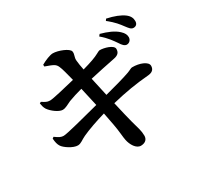

<svg xmlns="http://www.w3.org/2000/svg" viewBox="-177 -1031 1354 1305"><g transform="rotate(-30 500.0 -378.5)"><path d="M790 -627C805 -603 818 -589 835 -588C856 -588 871 -604 872 -625C872 -644 865 -661 843 -681C812 -710 766 -729 711 -744L700 -730C747 -691 771 -654 790 -627ZM883 -705C902 -680 913 -664 932 -664C953 -664 965 -677 965 -699C965 -722 956 -742 931 -761C903 -782 858 -800 801 -812L792 -799C844 -758 865 -729 883 -705ZM79 -287C81 -258 86 -238 96 -223C109 -201 168 -160 206 -161C231 -162 246 -179 278 -194C323 -215 399 -242 466 -261L485 -162C496 -106 498 -53 503 -33C511 9 539 56 576 55C613 54 629 33 629 7C629 -32 618 -60 602 -119C593 -154 579 -210 562 -286C674 -313 752 -326 858 -335C898 -339 906 -362 906 -382C906 -414 847 -438 788 -437C779 -437 769 -429 745 -420C701 -404 621 -382 544 -362L512 -507C570 -520 652 -538 710 -549C749 -556 759 -575 759 -599C759 -629 689 -649 654 -648C646 -648 621 -629 577 -614C554 -606 529 -598 496 -589C490 -619 486 -642 484 -665C481 -694 496 -707 492 -732C488 -759 410 -789 369 -789C347 -789 305 -772 274 -754L275 -740C336 -718 351 -713 363 -685C373 -664 384 -618 398 -564C316 -544 218 -520 194 -520C169 -520 157 -530 134 -544L123 -538C127 -516 129 -505 139 -488C159 -458 208 -422 236 -422C261 -422 279 -436 309 -449C339 -460 378 -473 417 -483L450 -337C338 -308 182 -266 154 -266C135 -266 120 -273 90 -295Z"/></g></svg>

Font: Noto Serif KR
Style: Bold
Weight: 700
Designer: Ryoko NISHIZUKA 西塚涼子 (kana & ideographs); Frank Grießhammer (Latin, Greek & Cyrillic); Wenlong ZHANG 张文龙 (bopomofo); San
Foundry: Adobe
Version: Version 2.001;hotconv 1.1.0;makeotfexe 2.6.0